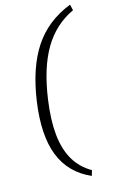

<svg xmlns="http://www.w3.org/2000/svg" viewBox="-141 -849 671 1072"><g transform="rotate(-15 194.0 -313.5)"><path d="M380 -791 388 -757Q277 -705 213 -596.5Q149 -488 124 -310Q108 -197 116.5 -111Q125 -25 160 35.5Q195 96 259 133L250 164Q127 110 80.5 -8.5Q34 -127 61 -317Q88 -506 164.5 -621.5Q241 -737 380 -791Z"/></g></svg>

Font: Exo 2 Light
Style: Italic
Weight: 300
Italic angle: -8°
Designer: Natanael Gama
Foundry: Natanael Gama
Version: Version 2.010